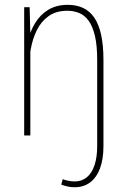

<svg xmlns="http://www.w3.org/2000/svg" viewBox="-20 -558 524 791"><path d="M105 -415.5V0H79.6V-528.3H102.1ZM99.1 -269.5 81.1 -270Q81.1 -328.6 91.8 -377.7Q102.5 -426.8 124.5 -462.6Q146.5 -498.5 179.9 -518.3Q213.4 -538.1 259.3 -538.1Q295.4 -538.1 322.8 -525.1Q350.1 -512.2 368.7 -484.9Q387.2 -457.5 396.7 -414.3Q406.2 -371.1 406.2 -310.5V43.5Q406.2 98.1 391.8 136.2Q377.4 174.3 350.8 193.8Q324.2 213.4 287.1 213.4Q272 213.4 259 210.4Q246.1 207.5 232.4 202.6L238.3 180.2Q245.1 183.1 259.5 186.3Q273.9 189.5 287.1 189.5Q316.9 189.5 337.6 172.4Q358.4 155.3 369.4 122.6Q380.4 89.8 380.4 43.5V-310.5Q380.4 -370.6 371.1 -410.2Q361.8 -449.7 345.2 -472.4Q328.6 -495.1 306.2 -504.4Q283.7 -513.7 257.8 -513.7Q211.4 -513.7 180.7 -491.9Q149.9 -470.2 132.1 -434.3Q114.3 -398.4 106.7 -355.5Q99.1 -312.5 99.1 -269.5Z"/></svg>

Font: Roboto Condensed Thin
Style: Regular
Weight: 250
Width: 3
Designer: Christian Robertson
Foundry: Google
Version: Version 3.009; 2024